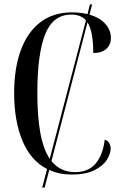

<svg xmlns="http://www.w3.org/2000/svg" viewBox="-20 -780 553 869"><path d="M171 69 193 -15Q119 -53 81.5 -143Q44 -233 44 -359Q44 -469 73.5 -551Q103 -633 161.5 -678.5Q220 -724 306 -724Q344 -724 376 -716L387 -760H397L385 -714Q432 -700 457 -671.5Q482 -643 482 -608Q482 -578 461.5 -559Q441 -540 402 -540Q402 -639 376 -679L213 -51Q253 -1 320 -1Q381 -1 413.5 -40.5Q446 -80 454 -148Q470 -143 475.5 -130.5Q481 -118 481 -109Q481 -84 463.5 -56.5Q446 -29 407 -9.5Q368 10 304 10Q248 10 203 -11L182 69ZM149 -359Q149 -253 162.5 -179Q176 -105 205 -61L369 -688Q346 -714 303 -714Q220 -714 184.5 -625Q149 -536 149 -359Z"/></svg>

Font: Noto Serif Display ExtraCondensed Medium
Style: Regular
Weight: 500
Width: 2
Designer: Monotype Design Team
Foundry: Monotype Imaging Inc.
Version: Version 2.009